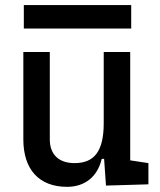

<svg xmlns="http://www.w3.org/2000/svg" viewBox="-20 -721 626 751"><path d="M242.2 9.8C311.5 9.8 361.3 -29.3 377.9 -99.6H387.2L394.5 4.9L560.5 0V-83L489.3 -93.8V-517.6H385.7V-239.3C385.7 -126.5 346.7 -83 271.5 -83C210.4 -83 174.8 -116.2 174.8 -175.8V-517.6H71.3V-175.8C71.3 -57.6 133.3 9.8 242.2 9.8ZM73.2 -609.4H493.2V-701.2H73.2Z"/></svg>

Font: CaskaydiaCove Nerd Font
Style: Regular
Weight: 400
Designer: Aaron Bell
Foundry: Saja Typeworks
Version: Version 2111.1;Nerd Fonts 2.3.3